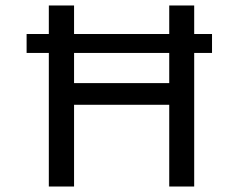

<svg xmlns="http://www.w3.org/2000/svg" viewBox="-20 -680 870 700"><path d="M158 0V-487H77V-556H158V-660H250V-556H597V-660H688V-556H753V-487H688V0H597V-298H250V0ZM250 -377H597V-487H250Z"/></svg>

Font: Bricolage Grotesque 10pt
Style: Regular
Weight: 400
Designer: Mathieu Triay
Foundry: Atelier Triay
Version: Version 1.000; ttfautohint (v1.8.4.7-5d5b);gftools[0.9.32]